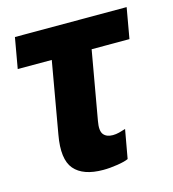

<svg xmlns="http://www.w3.org/2000/svg" viewBox="-86 -587 604 672"><g transform="rotate(-15 216.5 -250.5)"><path d="M8.8 -404.3H413.6L433.1 -515.1H28.3ZM207 14.2Q231.4 14.2 259 9.8Q286.6 5.4 298.8 -0.5L317.4 -104.5Q305.7 -100.6 293.9 -97.7Q282.2 -94.7 271 -94.7Q248 -94.7 237.3 -108.2Q226.6 -121.6 232.9 -156.2L285.6 -455.6H141.1L86.9 -146Q71.3 -59.6 102.8 -22.7Q134.3 14.2 207 14.2Z"/></g></svg>

Font: Roboto Flex
Style: wght 700 wdth 100 opsz 14.0 GRAD 0.00 slnt -10.00 XTRA 468 XOPQ 96 YOPQ 79 YTLC 514 YTUC 712 YTAS 750 YTDE -203.00 YTFI 738
Weight: 700
Italic angle: -10°
Designer: Berlow after Robertson
Foundry: Google
Version: Version 3.100